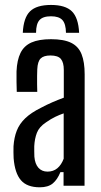

<svg xmlns="http://www.w3.org/2000/svg" viewBox="-20 -770 420 796"><path d="M191.5 -749.5Q251 -749.5 278 -723Q305 -696.5 308 -634H253.5Q253 -671 238.8 -686.8Q224.5 -702.5 191.5 -702.5Q158 -702.5 143.8 -686.8Q129.5 -671 129.5 -634H74.5Q77.5 -696.5 104.5 -723Q131.5 -749.5 191.5 -749.5ZM145 6.5Q92 6.5 66.8 -22.8Q41.5 -52 36.5 -114Q36 -126 35.8 -139Q35.5 -152 36 -163.5Q38.5 -200 49.5 -228.2Q60.5 -256.5 84.8 -279.8Q109 -303 150.5 -323.5Q173 -335.5 196.5 -345.8Q220 -356 244.5 -365V-480Q244.5 -511 232.5 -525.5Q220.5 -540 189 -540Q161.5 -540 148.8 -527.8Q136 -515.5 134.5 -482.5Q134 -472 133.8 -455Q133.5 -438 133.8 -420Q134 -402 134.5 -389H49.5Q49 -405 48.5 -429.8Q48 -454.5 48.5 -474Q50.5 -521 65 -550.5Q79.5 -580 110.2 -593.8Q141 -607.5 191.5 -607.5Q244.5 -607.5 275 -592.5Q305.5 -577.5 318.2 -545.2Q331 -513 331 -461.5L330.5 0H243.5V-56.5H230.5Q218 -25.5 198.8 -9.5Q179.5 6.5 145 6.5ZM177 -58.5Q201 -58.5 217.8 -72.5Q234.5 -86.5 244 -112V-300Q226.5 -294 208.8 -285.5Q191 -277 170.5 -262.5Q142.5 -244 133 -219.5Q123.5 -195 122 -163.5Q122 -154 122 -142.8Q122 -131.5 122.5 -120.5Q125 -90.5 139.2 -74.5Q153.5 -58.5 177 -58.5Z"/></svg>

Font: Big Shoulders Display Thin SemiBold
Style: Regular
Weight: 600
Version: Version 2.002